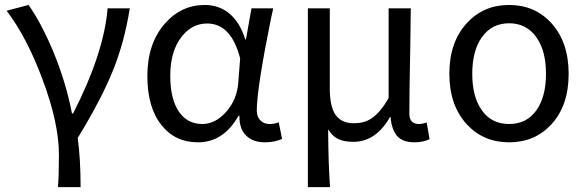

<svg xmlns="http://www.w3.org/2000/svg" viewBox="-20 -564 2374 778"><path d="M214.8 194.3Q218.8 146.5 218.8 63.5Q218.8 -65.4 152.3 -242.2Q89.8 -411.1 6.8 -520.5L95.7 -543.9Q147.5 -470.7 197.3 -351.6Q249 -224.6 271.5 -104.5H276.4Q401.4 -349.6 416 -530.3H505.9Q484.4 -394.5 438.5 -280.3Q391.6 -163.1 294.9 -4.9Q306.6 80.1 306.6 194.3Z M782.2 12.7Q689.5 12.7 634.8 -56.6Q577.1 -127.9 577.1 -255.9Q577.1 -386.7 647.5 -467.8Q713.9 -543.9 809.6 -543.9Q864.3 -543.9 905.3 -512.7Q952.1 -475.6 973.6 -404.3H976.6L999 -530.3H1086.9Q1085 -518.6 1079.1 -494.1Q1020.5 -205.1 1020.5 -116.2Q1020.5 -89.8 1036.1 -75.2Q1049.8 -61.5 1073.2 -61.5Q1090.8 -61.5 1109.4 -68.4L1123 -1Q1091.8 12.7 1054.7 12.7Q1004.9 12.7 978.5 -13.7Q949.2 -41 950.2 -94.7H946.3Q885.7 12.7 782.2 12.7ZM799.8 -61.5Q852.5 -61.5 896 -110.4Q939.5 -159.2 945.3 -226.6L953.1 -327.1Q917 -468.8 819.3 -468.8Q757.8 -468.8 715.8 -415Q669.9 -356.4 669.9 -256.8Q669.9 -164.1 704.1 -112.8Q738.3 -61.5 799.8 -61.5Z M1227.5 194.3V-530.3H1316.4V-205.1Q1316.4 -133.8 1338.9 -99.6Q1363.3 -64.5 1414.1 -64.5Q1455.1 -64.5 1483.4 -83Q1520.5 -106.4 1554.7 -167V-530.3H1644.5Q1643.6 -481.4 1642.6 -381.8Q1638.7 -188.5 1638.7 -103.5Q1638.7 -61.5 1677.7 -61.5Q1690.4 -61.5 1709 -67.4L1720.7 0Q1695.3 12.7 1658.2 12.7Q1613.3 12.7 1590.3 -11.7Q1567.4 -36.1 1562.5 -89.8H1560.5Q1502.9 10.7 1412.1 10.7Q1377 10.7 1354.5 1Q1327.1 -10.7 1309.6 -40Q1310.5 102.5 1317.4 194.3Z M1872.1 -59.6Q1800.8 -136.7 1800.8 -265.1Q1800.8 -393.6 1872.1 -470.7Q1939.5 -543.9 2043 -543.9Q2146.5 -543.9 2213.9 -470.7Q2284.2 -393.6 2284.2 -264.6Q2284.2 -135.7 2213.9 -59.6Q2146.5 12.7 2043 12.7Q1939.5 12.7 1872.1 -59.6ZM2153.3 -413.1Q2113.3 -469.7 2043 -469.7Q1972.7 -469.7 1932.6 -413.1Q1893.6 -358.4 1893.6 -264.6Q1893.6 -170.9 1933.1 -116.2Q1972.7 -61.5 2043 -61.5Q2113.3 -61.5 2152.8 -116.2Q2192.4 -170.9 2192.4 -264.6Q2192.4 -358.4 2153.3 -413.1Z"/></svg>

Font: Bpmf GenYo Gothic R
Style: R
Weight: 400
Foundry: But Ko
Version: Version 1.320